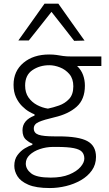

<svg xmlns="http://www.w3.org/2000/svg" viewBox="-20 -796 580 1020"><path d="M245 203Q171.5 203 130.5 185.2Q89.5 167.5 72.8 140.5Q56 113.5 56 85Q56 51 72.8 28.2Q89.5 5.5 112 -8Q134.5 -21.5 152 -26.5V-33Q139 -36.5 119.2 -53Q99.5 -69.5 99.5 -104Q99.5 -157.5 163.5 -182V-188.5Q152.5 -192.5 134.2 -203Q116 -213.5 97 -232.5Q78 -251.5 65 -279.2Q52 -307 52 -345.5Q52 -418.5 104.8 -462.5Q157.5 -506.5 241 -506.5Q263.5 -506.5 280.5 -504Q297.5 -501 315.5 -498.5Q333.5 -496 359.5 -496H518.5V-445.5H389.5Q411.5 -424.5 421.2 -397.8Q431 -371 431 -341Q431 -268 387.2 -229Q343.5 -190 269.5 -173Q213.5 -160 186.5 -148.2Q159.5 -136.5 159.5 -113.5Q159.5 -89 184.8 -80.2Q210 -71.5 269.5 -71.5H291.5Q397.5 -71.5 443.8 -46.5Q490 -21.5 490 37.5Q490 78.5 468 109.5Q446 140.5 410 161.2Q374 182 330.8 192.5Q287.5 203 245 203ZM234.5 -219Q262 -224.5 293.5 -235.5Q325 -246.5 347.2 -270.2Q369.5 -294 369.5 -337.5Q369.5 -377.5 348.8 -402Q328 -426.5 298.5 -438Q269 -449.5 242 -449.5Q190.5 -449.5 152 -423.2Q113.5 -397 113.5 -341.5Q113.5 -304 131.2 -278.5Q149 -253 176.8 -238.2Q204.5 -223.5 234.5 -219ZM249 147.5Q308 147.5 347.8 131Q387.5 114.5 407.8 91Q428 67.5 428 46.5Q428 25 416 11.2Q404 -2.5 372 -9Q340 -15.5 279.5 -15.5H260Q224.5 -15 191.8 -4Q159 7 138 26.8Q117 46.5 117 73Q117 102.5 145.5 125Q174 147.5 249 147.5ZM374 -579Q343.5 -618 314 -656Q284 -694 253.5 -733Q223 -694.5 193.5 -657Q163.5 -619 133 -581H77.5Q112 -629.5 147 -678.5Q182 -727.5 216.5 -776.5H290Q324.5 -727.5 359.2 -678.5Q394 -629.5 429 -580.5Z"/></svg>

Font: Heraclito Light
Style: Regular
Weight: 300
Designer: Kostas Bartsokas (font) & Cristiano Sobral (main changes)
Foundry: Kostas Bartsokas (font) & Cristiano Sobral (main changes)
Version: Version 1.00;July 8, 2020;FontCreator 13.0.0.2655 64-bit